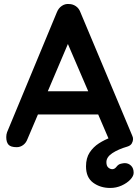

<svg xmlns="http://www.w3.org/2000/svg" viewBox="-20 -724 683 951"><path d="M526 207Q477 207 441.5 181Q406 155 406 100Q406 59 424 31.5Q442 4 470 -14Q498 -32 530 -43.5Q562 -55 589 -63L584 -21L530 -9L303 -537L332 -543L116 -35Q109 -16 94.5 -5.5Q80 5 63 5Q33 5 22 -7.5Q11 -20 11 -45Q11 -58 15 -69L262 -664Q270 -684 286.5 -695Q303 -706 322 -704Q340 -704 355.5 -693.5Q371 -683 378 -664L635 -52Q639 -44 639 -35Q639 -25 633 -14Q627 -3 611 2Q566 15 536.5 34.5Q507 54 507 79Q507 98 516.5 106Q526 114 536 114Q548 114 557 102Q566 90 578.5 87Q591 84 598 84Q616 84 629 96.5Q642 109 642 132Q642 148 625.5 165.5Q609 183 582.5 195Q556 207 526 207ZM166 -157 202 -272H472L491 -157Z"/></svg>

Font: Quicksand Light
Style: Bold
Weight: 700
Version: Version 3.004